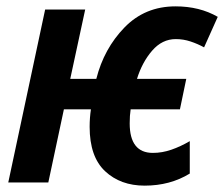

<svg xmlns="http://www.w3.org/2000/svg" viewBox="-20 -574 705 604"><path d="M577 -28V-130Q548 -113 519 -103Q490 -93 461 -93Q388 -93 388 -186Q388 -211 391 -230H546L566 -326H411Q427 -378 458.5 -414.5Q490 -451 533 -451Q557 -451 579.5 -443.5Q602 -436 622 -425L665 -521Q608 -554 532 -554Q436 -554 371.5 -487.5Q307 -421 283 -326H201L248 -544H122L6 0H132L181 -230H266Q262 -203 262 -175Q262 -81 310.5 -35.5Q359 10 435 10Q515 10 577 -28Z"/></svg>

Font: Noto Sans UI SemiCondensed
Style: Bold Italic
Weight: 700
Width: 4
Designer: Monotype Design Team
Foundry: Monotype Imaging Inc.
Version: 1.001